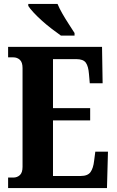

<svg xmlns="http://www.w3.org/2000/svg" viewBox="-20 -951 592 971"><path d="M288 -771Q268 -785 242.5 -804.5Q217 -824 192.5 -846Q168 -868 149.5 -888Q131 -908 123 -921V-931H271Q280 -909 295.5 -882Q311 -855 328 -829Q345 -803 357 -784V-771ZM21 0V-53H47Q67 -53 80.5 -65.5Q94 -78 94 -107V-607Q94 -636 80.5 -648.5Q67 -661 47 -661H21V-714H496L499 -530H434L430 -576Q427 -616 414 -634Q401 -652 366 -652H248V-404H436V-342H248V-61H388Q424 -61 438 -81Q452 -101 456 -138L462 -184H526L521 0Z"/></svg>

Font: Noto Serif ExtraCondensed ExtraBold
Style: Regular
Weight: 800
Width: 2
Designer: Monotype Design Team
Foundry: Monotype Imaging Inc.
Version: Version 2.013; ttfautohint (v1.8.4.7-5d5b)